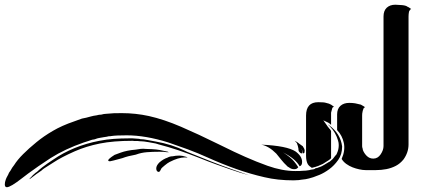

<svg xmlns="http://www.w3.org/2000/svg" viewBox="-1610 -427 1779 806"><path d="M-194.8 53.2Q-194.8 29.8 -180.9 17.3Q-167 4.9 -144 4.9Q-129.9 4.9 -118.9 6.8Q-107.9 8.8 -95.2 12.2Q-90.8 15.1 -85.9 17.6Q-81.1 20 -78.1 22.9V23.9Q-82 23.9 -84 28.6Q-85.9 33.2 -87.4 38.6Q-88.9 43.9 -89.4 49.6Q-89.8 55.2 -89.8 58.1V186Q-89.8 190.9 -88.4 194.6Q-86.9 198.2 -86.9 202.1Q-82 215.8 -70.6 227.3Q-59.1 238.8 -43 238.8Q-23.9 238.8 -12 220.9Q0 203.1 0 186V-357.9Q0 -381.8 13.4 -394.5Q26.9 -407.2 49.8 -407.2Q60.1 -407.2 78.1 -405.5Q96.2 -403.8 103 -397H105Q106.9 -395 110.4 -393.1Q113.8 -391.1 116.2 -389.2Q110.8 -387.2 109.9 -382.8Q107.9 -381.8 106.9 -377.4Q106 -373 105.5 -367.9Q105 -362.8 105 -357.9Q105 -353 105 -352.1V179.2Q105 212.9 84 242.2Q69.8 259.8 51.5 269.3Q33.2 278.8 11.7 283Q-9.8 287.1 -32 287.1Q-54.2 287.1 -75.2 287.1Q-86.9 287.1 -101.6 283.9Q-116.2 280.8 -130.1 275.4Q-144 270 -156.5 261Q-168.9 252 -175.8 240.2Q-160.2 205.1 -166.5 173.6Q-172.9 142.1 -194.8 119.1ZM-208 21Q-212.9 22.9 -214.8 25.9L-220.2 45.9V97.2Q-225.1 91.8 -231.9 87.9Q-238.8 84 -252.9 78.1L-250 82Q-243.2 90.8 -239 97.4Q-234.9 104 -229 110.8L-227.1 113.8H-226.1Q-222.2 118.2 -222.2 119.6Q-222.2 121.1 -220.2 122.1V236.8Q-221.2 241.2 -254.9 261.2L-274.9 270Q-279.8 272 -286.9 273.9Q-293.9 275.9 -301.8 277.8V276.9Q-312 271 -317.9 262.2Q-325.2 249 -325.2 227.1V58.1Q-325.2 2 -273.9 2Q-249 2 -241.2 4.9Q-227.1 7.8 -220 12.5Q-212.9 17.1 -208 21ZM-331.1 205.1 -332 213.9 -335.9 216.8H-338.9Q-338.9 208 -342.5 201.4Q-346.2 194.8 -347.2 193.8L-348.1 191.9L-347.2 192.9Q-340.8 204.1 -340.8 210.9L-341.8 216.8Q-347.2 216.8 -348.1 215.8Q-353 211.9 -355 209Q-356.9 206.1 -356.9 203.1Q-356.9 200.2 -357.4 196Q-357.9 191.9 -359.9 185.1L-363.8 173.8Q-368.2 168 -373 164.1Q-367.2 166 -362.8 169.9Q-361.8 169.9 -361.8 169.9Q-361.8 169.9 -359.9 171.4Q-357.9 172.9 -353.5 176.5Q-349.1 180.2 -338.9 187Q-331.1 198.2 -331.1 205.1ZM-341.8 252.9Q-341.8 268.1 -352.1 271Q-368.2 241.2 -418 214.8Q-419.9 214.8 -420.9 213.9L-417 215.8Q-408.2 221.2 -391.6 234.6Q-375 248 -357.9 274.9Q-363.8 283.2 -373 283.2H-377Q-387.2 283.2 -397.9 274.9L-401.9 272.9Q-419.9 255.9 -429.9 242.9Q-439.9 230 -450.2 217.8Q-481.9 186 -513.2 180.2Q-404.8 185.1 -369.1 209Q-341.8 229 -341.8 252.9ZM-294.9 316.9Q-314.9 323.2 -326.9 325.2Q-338.9 327.1 -342.8 327.1Q-348.1 328.1 -356.7 329.1Q-365.2 330.1 -377.9 330.1Q-444.8 330.1 -500 316.9Q-560.1 303.2 -619.1 282.2Q-678.2 261.2 -736.8 234.9Q-778.8 215.8 -820.3 200.4Q-861.8 185.1 -903.8 170.9Q-999 141.1 -1078.1 141.1Q-1123 141.1 -1142.1 144Q-1145 145 -1153.8 145Q-1157.2 146 -1162.1 147Q-1167 147.9 -1174.8 148.9Q-1186 150.9 -1194.1 152.3Q-1202.1 153.8 -1207 155.8Q-1211.9 158.2 -1217.5 158.7Q-1223.1 159.2 -1228 161.1Q-1232.9 163.1 -1238 164.6Q-1243.2 166 -1257.8 170.9Q-1336.9 198.2 -1397.9 236.8Q-1425.8 254.9 -1449 271Q-1472.2 287.1 -1492.2 301.8L-1517.1 320.8Q-1565.9 358.9 -1581.1 358.9Q-1589.8 358.9 -1589.8 347.2Q-1589.8 337.9 -1585.9 327.1L-1583 319.8Q-1581.1 315.9 -1579.1 312.5Q-1577.1 309.1 -1575.2 305.2Q-1574.2 299.8 -1565.9 289.1Q-1562 282.2 -1558.6 276.6Q-1555.2 271 -1550.8 266.1Q-1537.1 244.1 -1512.9 220Q-1488.8 195.8 -1457 169.9Q-1426.8 145 -1388.4 122.6Q-1350.1 100.1 -1299.8 83L-1266.1 70.8Q-1249 67.9 -1229 62Q-1223.1 60.1 -1217 59.1Q-1210.9 58.1 -1204.1 57.1Q-1194.8 54.2 -1185.1 54.2Q-1172.9 50.8 -1165 50.8L-1151.9 49.8Q-1145 48.8 -1131.6 48.3Q-1118.2 47.9 -1098.1 47.9Q-1041 47.9 -984.9 60.1Q-921.9 74.2 -849.9 105.2Q-777.8 136.2 -692.9 178.2L-674.8 187Q-627 210.9 -580.6 231.4Q-534.2 252 -486.8 269Q-424.8 291 -370.1 291Q-346.2 291 -340.8 290Q-326.2 290 -311 287.1Q-306.2 285.2 -300 284.7Q-293.9 284.2 -289.1 282.2Q-286.1 278.8 -283 278.8Q-279.8 278.8 -274.9 276.9L-273.9 275.9H-272.9Q-272.9 275.9 -267.1 273.9Q-265.1 272.9 -262.2 272L-257.8 270Q-253.9 268.1 -252.9 267.1Q-252 267.1 -250 265.6Q-248 264.2 -233.9 255.9L-229 252.9H-228Q-226.1 251 -224.1 250Q-222.2 249 -212.9 240.2Q-206.1 231 -203.1 227.5Q-200.2 224.1 -199.2 223.1Q-198.2 222.2 -197.5 221.2Q-196.8 220.2 -194.8 214.8Q-188 200.2 -188 182.1Q-188 171.9 -190.9 163.1Q-195.8 146 -204.3 131.1Q-212.9 116.2 -225.1 104L-232.9 96.2H-231.9L-228 99.1Q-180.2 134.8 -173.8 188Q-173.8 221.2 -190.4 244.6Q-207 268.1 -228 283.4Q-249 298.8 -268.6 306.9Q-288.1 314.9 -294.9 316.9ZM-823.2 232.9 -824.2 233.9H-835Q-860.8 233.9 -897.9 252.9Q-905.8 256.8 -918.5 267.3Q-931.2 277.8 -933.1 280.8Q-936 287.1 -936.5 288.1Q-937 289.1 -941.9 294.9Q-954.1 294.9 -954.1 279.8Q-954.1 268.1 -940.9 254.9Q-923.8 240.2 -907.2 234.9Q-897 229 -884.8 229Q-873 226.1 -856 226.1Q-845.2 226.1 -830.1 231ZM-900.9 211.9H-910.2Q-915 210.9 -922.1 210.4Q-929.2 210 -939.9 210Q-969.2 210 -993.2 211.9Q-1017.1 213.9 -1037.1 221.2L-1040 222.2Q-1073.2 228 -1096.2 236.8Q-1144 250 -1147.9 250Q-1155.8 250 -1155.8 246.1Q-1155.8 240.2 -1128.9 223.1L-1104 213.9Q-1077.1 204.1 -1041 201.2Q-1029.8 199.2 -1019.3 198Q-1008.8 196.8 -998 198.2L-972.2 199.2Q-953.1 200.2 -939.9 202.6Q-926.8 205.1 -918.9 207L-904.8 210Q-904.8 210.9 -903.3 210.9Q-901.9 210.9 -900.9 211.9ZM-563 309.1Q-604 297.9 -640.1 285.2Q-667 275.9 -700.4 263.9Q-733.9 252 -773.9 235.8Q-866.2 199.2 -943.8 179.2Q-943.8 179.2 -944.3 179.2Q-944.8 179.2 -947.5 178Q-950.2 176.8 -956.5 175.3Q-962.9 173.8 -975.1 171.9L-985.8 169.9Q-1007.8 166 -1018.3 166Q-1028.8 166 -1029.8 165H-1038.1Q-1049.8 165 -1053.2 164.1Q-1133.8 164.1 -1190.9 175.5Q-1248 187 -1295.9 208Q-1354 233.9 -1383.8 253.9L-1409.2 270Q-1417 274.9 -1424.1 279.5Q-1431.2 284.2 -1436 289.1Q-1460 305.2 -1472.4 315.2Q-1484.9 325.2 -1486.8 325.2Q-1486.8 323.2 -1477.1 314Q-1472.2 308.1 -1467.5 304.4Q-1462.9 300.8 -1460 297.9Q-1456.1 295.9 -1452.6 292.5Q-1449.2 289.1 -1444.8 285.2L-1432.1 274.9Q-1422.9 268.1 -1411.9 260Q-1400.9 252 -1388.2 244.1Q-1303.2 185.1 -1192.9 164.1Q-1163.1 158.2 -1132.1 156Q-1101.1 153.8 -1068.8 153.8H-1053.2L-1025.9 155.8L-1021 157.2Q-1007.8 157.2 -988.8 161.1L-957 167Q-922.9 172.9 -891.4 182.9Q-859.9 192.9 -831.1 207L-825.2 210L-723.1 251Q-671.9 271 -640.4 282Q-608.9 293 -598.1 296.9Z"/></svg>

Font: 003 KoZ KJR
Style: Regular
Weight: 400
Designer: Ko Z, Min Khaing
Foundry: Your Own Font Foundry
Version: Version 2.50;March 29, 2020;